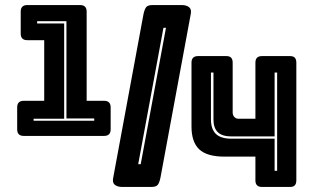

<svg xmlns="http://www.w3.org/2000/svg" viewBox="-20 -740 1243 760"><path d="M392 -202H74Q61 -202 54.5 -208.5Q48 -215 48 -228V-315Q48 -328 54.5 -334.5Q61 -341 74 -341H155V-581H88Q75 -581 68.5 -587.5Q62 -594 62 -607V-694Q62 -707 68.5 -713.5Q75 -720 88 -720H297Q310 -720 316.5 -713.5Q323 -707 323 -694V-341H392Q405 -341 411.5 -334.5Q418 -328 418 -315V-228Q418 -215 411.5 -208.5Q405 -202 392 -202ZM353 -262V-271H243V-656H127V-647H234V-270H113V-262ZM991 -120H869Q799 -120 768.5 -149Q738 -178 738 -239V-492Q738 -505 744.5 -511.5Q751 -518 764 -518H876Q889 -518 895 -511.5Q901 -505 901 -492V-295Q901 -284 907.5 -277Q914 -270 924 -270H991V-492Q991 -505 997.5 -511.5Q1004 -518 1017 -518H1128Q1141 -518 1147 -511.5Q1153 -505 1153 -492V-26Q1153 -13 1147 -6.5Q1141 0 1128 0H1017Q1004 0 997.5 -6.5Q991 -13 991 -26ZM1067 -64H1077V-453H1067V-200H896Q860 -200 842.5 -216.5Q825 -233 825 -267V-453H815V-267Q815 -229 834.5 -210Q854 -191 896 -191H1067ZM428 -36 548 -684Q552 -703 558.5 -711.5Q565 -720 584 -720H699Q718 -720 728.5 -711.5Q739 -703 735 -684L615 -36Q611 -17 604.5 -8.5Q598 0 579 0H464Q445 0 434.5 -8.5Q424 -17 428 -36ZM537 -90 637 -630H627L527 -90Z"/></svg>

Font: Bungee Inline
Style: Regular
Weight: 400
Version: Version 1.000;PS 1.0;hotconv 1.0.72;makeotf.lib2.5.5900